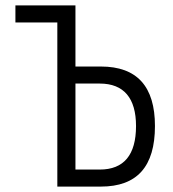

<svg xmlns="http://www.w3.org/2000/svg" viewBox="-20 -690 640 710"><path d="M192 0H353C487 0 553 -74 553 -224C553 -370 487 -444 353 -444H259V-670H37V-607H192ZM259 -63V-381H349C438 -381 483 -327 483 -224C483 -117 438 -63 349 -63Z"/></svg>

Font: LT Wave Mono Light
Style: Regular
Weight: 300
Designer: Daniel Lyons
Version: Version 2.5 (Glyphs App)